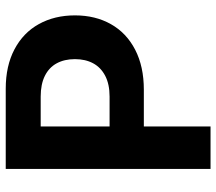

<svg xmlns="http://www.w3.org/2000/svg" viewBox="-62 -685 747 663"><g transform="rotate(-90 311.5 -353.5)"><path d="M59.7 -707.2H336.7Q415.5 -707.2 472.7 -677Q530 -646.8 559.9 -592.7Q589.9 -538.5 589.9 -468.3Q589.9 -397.6 559.5 -343.9Q529.2 -290.1 471.2 -260.2Q413.2 -230.3 333.4 -230.3H155.6V-348.6H309.7Q352.2 -348.6 381.2 -363.7Q410.2 -378.8 424.5 -405.5Q438.8 -432.2 438.8 -468.3Q438.8 -504.3 424.5 -530.9Q410.2 -557.5 381.2 -572Q352.2 -586.5 309.4 -586.5H206.4V0H59.7Z"/></g></svg>

Font: Pretendard Variable
Style: Regular
Weight: 400
Designer: Base glyphs from Inter by Rasmus Andersson; Hangul glyphs from Noto Sans CJK(Source Han Sans) by Jang Soo-young and Kang
Foundry: Kil Hyung-jin
Version: Version 1.100;FEAKit 1.0